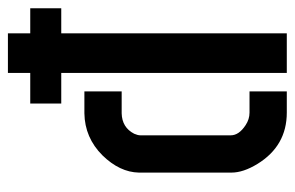

<svg xmlns="http://www.w3.org/2000/svg" viewBox="-148 -586 734 478"><g transform="rotate(-90 219.0 -347.0)"><path d="M28.3 -137.7V-368.2Q29.3 -416 71.3 -459Q115.2 -502.9 175.8 -503.9H230.5V-411.1H175.8Q140.6 -410.2 125 -379.9Q121.1 -371.1 121.1 -364.3V-139.6Q121.1 -119.1 146.5 -102.5Q161.1 -92.8 177.7 -92.8H230.5V0H177.7Q94.7 0 49.8 -73.2Q28.3 -108.4 28.3 -137.7ZM200.2 -561.5V-638.7H276.4V-694.3H375V-638.7H437.5V-561.5H375V0H276.4V-561.5Z"/></g></svg>

Font: Post No Bills Colombo
Style: Bold
Weight: 700
Designer: Kosala Senevirathne, Siva Puranthara, Lasantha Premarathna, Tharique Azeez
Foundry: Mooniak
Version: Version 1.220 ; ttfautohint (v1.6)